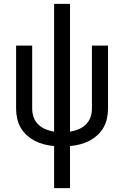

<svg xmlns="http://www.w3.org/2000/svg" viewBox="-20 -755 640 990"><path d="M259 215V-2Q233 -4 208 -10.5Q183 -17 160.5 -28.5Q138 -40 118.5 -57.5Q99 -75 86.5 -97Q74 -119 68.5 -144Q63 -169 63 -195V-520H146V-195Q146 -172 153.5 -150.5Q161 -129 177.5 -113Q194 -97 215 -88.5Q236 -80 259 -76V-735H341V-76Q364 -80 385 -88.5Q406 -97 422.5 -113Q439 -129 446.5 -150.5Q454 -172 454 -195V-520H537V-195Q537 -169 531.5 -144Q526 -119 513.5 -97Q501 -75 481.5 -57.5Q462 -40 439.5 -28.5Q417 -17 392 -10.5Q367 -4 341 -2V215Z"/></svg>

Font: Bmono
Style: Regular
Weight: 400
Monospace: yes
Designer: Belleve Invis
Foundry: Belleve Invis
Version: Version 11.2.2; ttfautohint (v1.8.2)